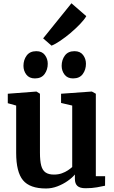

<svg xmlns="http://www.w3.org/2000/svg" viewBox="-20 -1114 682 1146"><path d="M490.5 9.5Q457 9.5 442 -4.2Q427 -18 427 -46V-72.5Q411 -53 383.5 -33.8Q356 -14.5 322.8 -1.8Q289.5 11 254.5 11Q158 11 117.2 -38.2Q76.5 -87.5 76.5 -201.5V-484L26.5 -498V-554.5L196.5 -567.5H197.5L218.5 -554.5V-202Q218.5 -154 226 -125.8Q233.5 -97.5 251.8 -84.8Q270 -72 302 -72Q328 -72 349 -79.5Q370 -87 385.5 -97.5Q401 -108 411 -117V-484L344.5 -499.5V-554.5L526 -567.5H528.5L552 -554.5V-62.5H607.5L607 -5.5Q589 -1.5 559 4Q529 9.5 490.5 9.5ZM188 -646Q154.5 -646 137.2 -668.8Q120 -691.5 120 -721Q120 -756.5 139.2 -782.5Q158.5 -808.5 196.5 -808.5H197.5Q230.5 -808.5 247.8 -785.8Q265 -763 265 -733.5Q265 -698 246 -672Q227 -646 189 -646ZM415.5 -646Q382.5 -646 365.2 -668.8Q348 -691.5 348 -721Q348 -756.5 367.2 -782.5Q386.5 -808.5 424 -808.5H425Q458.5 -808.5 475.8 -785.8Q493 -763 493 -733.5Q493 -698 474 -672Q455 -646 416.5 -646ZM287 -842 237.5 -885 406.5 -1094.5 495 -1017.5Q483 -996.5 457.5 -970Q432 -943.5 401 -917.2Q370 -891 340 -870.8Q310 -850.5 289 -842Z"/></svg>

Font: Merriweather Light 18pt
Style: Bold
Weight: 700
Version: Version 2.100